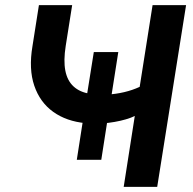

<svg xmlns="http://www.w3.org/2000/svg" viewBox="-20 -725 750 745"><path d="M460 0 503 -275Q489 -268 468.5 -262Q448 -256 425 -252Q402 -248 378 -246L397 -259L373 -105H278L302 -259L313 -247Q238 -254 186.5 -291Q135 -328 113 -392.5Q91 -457 106 -546L131 -705H260L235 -547Q226 -490 233.5 -451Q241 -412 265.5 -389.5Q290 -367 330 -361L317 -354L344 -523H439L412 -351L397 -358Q430 -360 462 -367.5Q494 -375 522 -388L572 -705H702L590 0Z"/></svg>

Font: Nunito Sans 11pt
Style: Bold Italic
Weight: 700
Italic angle: -9°
Version: Version 3.101;gftools[0.9.27]